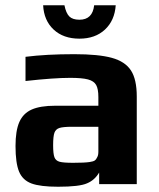

<svg xmlns="http://www.w3.org/2000/svg" viewBox="-20 -700 604 730"><path d="M39 0ZM39 -145Q39 -203 53.5 -236Q68 -269 100.5 -283.5Q133 -298 190 -298H354V-331Q354 -362 345.5 -377Q337 -392 314.5 -398Q292 -404 247 -404Q185 -404 77 -392V-484Q156 -494 262 -494Q355 -494 405.5 -480Q456 -466 478 -432Q500 -398 500 -333V0H357V-44Q340 -15 311 -3Q282 10 201 10Q133 10 99.5 -2.5Q66 -15 52.5 -47.5Q39 -80 39 -145ZM321 -84Q335 -86 340.5 -90Q346 -94 350 -103Q354 -110 354 -124V-218H254Q220 -218 206 -213.5Q192 -209 187 -195.5Q182 -182 182 -148Q182 -115 187 -102Q192 -89 206.5 -85Q221 -81 258 -81Q302 -81 321 -84ZM144 -680H225Q231 -650 243.5 -637.5Q256 -625 282 -625Q332 -625 338 -680H420Q416 -622 379 -587.5Q342 -553 282 -553Q221 -553 184 -587.5Q147 -622 144 -680Z"/></svg>

Font: Play
Style: Bold
Weight: 700
Designer: Jonas Hecksher (Cyrillic expansion: Cyreal)
Foundry: Jonas Hecksher, Playtype, e-types AS
Version: Version 2.101; ttfautohint (v1.5.65-e2d9)